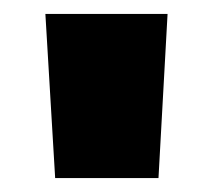

<svg xmlns="http://www.w3.org/2000/svg" viewBox="-20 -823 305 275"><path d="M59 -568 45 -803H220L207 -568Z"/></svg>

Font: Poppins Black
Style: Regular
Weight: 900
Designer: Ninad Kale (Devanagari), Jonny Pinhorn (Latin)
Foundry: Indian Type Foundry
Version: Version 3.200;PS 1.000;hotconv 16.6.54;makeotf.lib2.5.65590